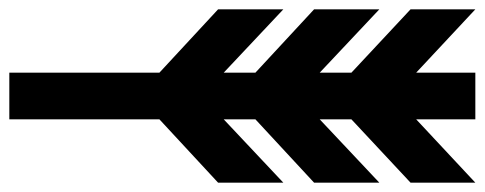

<svg xmlns="http://www.w3.org/2000/svg" viewBox="-20 -553 1040 412"><path d="M1000 -161H861L734 -297H666L794 -161H654L528 -297H460L588 -161H448L322 -297H0V-397H322L448 -533H588L460 -397H528L654 -533H794L666 -397H734L861 -533H1000L873 -397H941H1000V-297H941H873Z"/></svg>

Font: RailwayAlternate
Style: Regular
Weight: 400
Version: 1.000